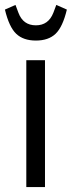

<svg xmlns="http://www.w3.org/2000/svg" viewBox="-31 -761 292 781"><path d="M76 0V-516H152V0ZM115 -596Q64 -596 35 -623.5Q6 -651 -11 -722L32 -741L44 -709Q63 -658 115 -658Q166 -658 186 -709L198 -741L241 -722Q224 -651 195 -623.5Q166 -596 115 -596Z"/></svg>

Font: IBM Plex Sans Cond
Style: Regular
Weight: 400
Width: 3
Designer: Mike Abbink, Paul van der Laan, Pieter van Rosmalen
Foundry: Bold Monday
Version: Version 1.3